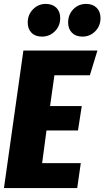

<svg xmlns="http://www.w3.org/2000/svg" viewBox="-21 -950 528 970"><path d="M190.9 -765.1Q157.2 -765.1 138.2 -784.4Q119.1 -803.7 119.1 -835.9Q119.1 -876 145.8 -903.1Q172.4 -930.2 210 -930.2Q244.1 -930.2 263.7 -910.9Q283.2 -891.6 283.2 -858.9Q283.2 -818.8 256.3 -792Q229.5 -765.1 190.9 -765.1ZM395 -765.1Q361.8 -765.1 342.5 -784.7Q323.2 -804.2 323.2 -835.9Q323.2 -876.5 349.4 -903.3Q375.5 -930.2 414.1 -930.2Q447.8 -930.2 467.3 -910.6Q486.8 -891.1 486.8 -858.9Q486.8 -818.8 460.2 -792Q433.6 -765.1 395 -765.1ZM471.2 -694.8 433.1 -569.8H253.9L231.9 -414.1H392.1L373 -291H213.9L191.9 -126H387.2L369.1 0H-1L97.2 -694.8Z"/></svg>

Font: Fira Sans Compressed ExtraBold
Style: Italic
Weight: 800
Width: 3
Italic angle: -8°
Designer: Carrois Corporate & Edenspiekermann AG
Foundry: Carrois Corporate GbR & Edenspiekermann AG
Version: Version 4.203;PS 004.203;hotconv 1.0.88;makeotf.lib2.5.64775